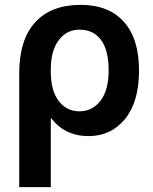

<svg xmlns="http://www.w3.org/2000/svg" viewBox="-20 -550 631 790"><path d="M59 220V-247Q59 -386 124.5 -458Q190 -530 312 -530Q427 -530 489.5 -460.5Q552 -391 552 -260Q552 -131 494.5 -60.5Q437 10 344 10Q248 10 191 -63H189V220ZM427 -260Q427 -344 395.5 -386Q364 -428 307 -428Q254 -428 221.5 -384.5Q189 -341 189 -265V-255Q189 -177 221.5 -134.5Q254 -92 307 -92Q360 -92 393.5 -135.5Q427 -179 427 -260Z"/></svg>

Font: Mplus 1p Bold
Style: Bold
Weight: 700
Version: Version 1.061